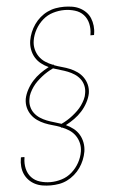

<svg xmlns="http://www.w3.org/2000/svg" viewBox="-63 -865 626 1049"><g transform="rotate(-5 250.0 -340.0)"><path d="M172 143Q150 143 128 139.5Q106 136 87 126.5Q68 117 53.5 102Q39 87 30.5 68Q22 49 20 26.5Q18 4 22 -18Q22 -19 22.5 -20.5Q23 -22 23 -24H42Q42 -22 42 -21Q42 -20 42 -19Q37 11 43.5 39.5Q50 68 68.5 88Q87 108 115 116.5Q143 125 172 125Q203 125 234 115.5Q265 106 290 84Q315 62 331 33Q347 4 352 -27Q356 -51 350.5 -74Q345 -97 332 -115.5Q319 -134 300 -146.5Q281 -159 260 -167Q259 -167 258 -166.5Q257 -166 256 -166L254 -170Q233 -178 210.5 -184Q188 -190 167.5 -198.5Q147 -207 128.5 -220Q110 -233 97 -251.5Q84 -270 78.5 -292.5Q73 -315 77 -340Q82 -365 95.5 -390Q109 -415 127.5 -435.5Q146 -456 169 -472.5Q192 -489 217 -502Q195 -512 176.5 -526.5Q158 -541 146 -561Q134 -581 129.5 -605.5Q125 -630 129 -655Q133 -678 142 -700Q151 -722 165 -742Q179 -762 197.5 -778Q216 -794 238 -804.5Q260 -815 283 -819Q306 -823 329 -823Q351 -823 373 -819.5Q395 -816 414 -806.5Q433 -797 448 -782Q463 -767 471 -747.5Q479 -728 481.5 -705.5Q484 -683 480 -661Q480 -659 479.5 -657.5Q479 -656 479 -655H459Q459 -656 459.5 -657.5Q460 -659 460 -660Q465 -690 458.5 -719Q452 -748 433.5 -768Q415 -788 386.5 -796.5Q358 -805 329 -805Q298 -805 266.5 -795.5Q235 -786 210 -764Q185 -742 169 -713Q153 -684 148 -653Q144 -629 149.5 -606Q155 -583 168 -564.5Q181 -546 200 -533.5Q219 -521 240 -513Q241 -513 242 -513.5Q243 -514 244 -514L246 -510Q267 -502 289.5 -496Q312 -490 332.5 -481.5Q353 -473 371.5 -460Q390 -447 403 -428.5Q416 -410 421.5 -387.5Q427 -365 423 -340Q418 -315 404.5 -290Q391 -265 372.5 -244.5Q354 -224 331 -207.5Q308 -191 283 -178Q305 -168 323.5 -153.5Q342 -139 354 -119Q366 -99 370.5 -74.5Q375 -50 371 -25Q367 -2 358 20Q349 42 335.5 61.5Q322 81 303 97.5Q284 114 262.5 124.5Q241 135 218 139Q195 143 172 143ZM260 -187Q277 -195 292.5 -204.5Q308 -214 322.5 -225.5Q337 -237 350.5 -250Q364 -263 374.5 -278Q385 -293 393 -309.5Q401 -326 403 -343Q407 -365 402 -385.5Q397 -406 384.5 -422Q372 -438 355 -449Q338 -460 319 -467.5Q300 -475 280 -480.5Q260 -486 240 -493Q223 -485 207.5 -475.5Q192 -466 177.5 -454.5Q163 -443 149.5 -430Q136 -417 125.5 -402Q115 -387 107 -370.5Q99 -354 97 -337Q97 -337 97 -337Q97 -337 97 -337Q93 -315 98 -294.5Q103 -274 115.5 -258Q128 -242 145 -231Q162 -220 181 -212.5Q200 -205 220 -199.5Q240 -194 260 -187Z"/></g></svg>

Font: Iosevka Curly Slab ThObl
Style: Regular
Weight: 100
Italic angle: -9°
Monospace: yes
Designer: Belleve Invis
Foundry: Belleve Invis
Version: Version 11.0.0; ttfautohint (v1.8.3)